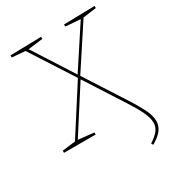

<svg xmlns="http://www.w3.org/2000/svg" viewBox="-214 -823 1090 1187"><g transform="rotate(-30 331.0 -229.5)"><path d="M644 -677 549 -664 351 -362 542 -65Q575 -13 597 32Q619 77 619 115Q619 149 597.5 177.5Q576 206 529 233L521 220Q561 194 580 170Q599 146 599 115Q599 80 577 34.5Q555 -11 520 -65L342 -342L140 -27L252 -15V0H26V-15L120 -27L332 -358L135 -664L41 -672V-687L262 -692V-677L157 -664L341 -377L529 -664L423 -672V-687L644 -692Z"/></g></svg>

Font: Bitter Pro Thin
Style: Regular
Weight: 250
Designer: Sol Matas, and Bitter project Authors
Foundry: Sol Matas
Version: Version 1.010